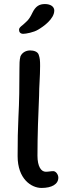

<svg xmlns="http://www.w3.org/2000/svg" viewBox="-20 -924 323 948"><path d="M202 -904C175 -904 156 -894 140 -861C122 -822 108 -816 95 -803C80 -791 74 -786 74 -777C74 -766 80 -757 95 -757C107 -757 147 -764 169 -778C193 -792 248 -830 248 -872C248 -891 230 -904 202 -904ZM165 -155C165 -256 169 -364 173 -452C173 -498 178 -544 178 -598C178 -625 177 -637 171 -654C166 -669 147 -675 129 -675C110 -675 90 -666 81 -646C76 -628 76 -607 76 -583C76 -496 75 -421 71 -346C68 -287 67 -228 67 -153C67 -40 135 4 185 4C235 4 268 -14 268 -47C268 -62 256 -79 243 -79C231 -79 220 -76 206 -76C183 -76 165 -102 165 -155Z"/></svg>

Font: Itim
Style: Regular
Weight: 400
Designer: CadsonDemak Team
Foundry: Pablo Impallari
Version: Version 1.002;PS 001.002;hotconv 1.0.88;makeotf.lib2.5.64775